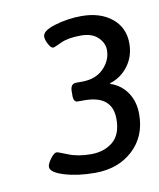

<svg xmlns="http://www.w3.org/2000/svg" viewBox="-57 -810 425 513"><g transform="rotate(-10 155.5 -553.5)"><path d="M42 -381Q42 -389 52 -402.5Q62 -416 69 -416Q72 -416 98 -405.5Q124 -395 159 -395Q195 -395 218.5 -414.5Q242 -434 242 -476Q242 -540 166 -540H148Q136 -540 137 -561V-569Q137 -590 153 -590H168Q206 -590 227.5 -612Q249 -634 249 -662Q249 -681 233 -696.5Q217 -712 187 -712Q152 -712 132 -702.5Q112 -693 109 -693Q103 -693 96.5 -705Q90 -717 90 -726Q90 -742 125.5 -752.5Q161 -763 197 -763Q248 -763 279.5 -737.5Q311 -712 311 -669Q311 -634 291.5 -608Q272 -582 242 -573V-571Q270 -562 287 -537.5Q304 -513 304 -478Q304 -418 264 -381Q224 -344 161 -344Q114 -344 78 -355Q42 -366 42 -381Z"/></g></svg>

Font: Asap-MediumItalic
Style: Italic
Weight: 500
Italic angle: -6°
Designer: Pablo Cosgaya
Foundry: Omnibus-Type
Version: Version 2.000; ttfautohint (v1.8)